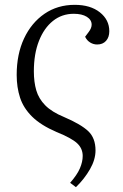

<svg xmlns="http://www.w3.org/2000/svg" viewBox="-20 -541 507 794"><path d="M294 233 270 215Q299 182 310.5 155Q322 128 322 104Q322 73 299 51.5Q276 30 214 5Q149 -23 113 -58.5Q77 -94 63 -137Q49 -180 49 -231Q49 -317 79.5 -382Q110 -447 164 -484Q218 -521 289 -521Q354 -521 393 -490Q432 -459 432 -412Q432 -387 418.5 -372Q405 -357 382 -357Q366 -357 352.5 -365.5Q339 -374 332 -389L347 -409Q359 -425 359 -439Q359 -459 339 -471.5Q319 -484 285 -484Q236 -484 199 -454.5Q162 -425 141 -371.5Q120 -318 120 -246Q120 -202 130 -167.5Q140 -133 167 -105.5Q194 -78 245 -57Q315 -27 345 1.5Q375 30 375 81Q375 119 352 159Q329 199 294 233Z"/></svg>

Font: Literata 36pt Light
Style: Italic
Weight: 300
Italic angle: -2°
Designer: Latin by Veronika Burian and Jose Scaglione. Greek by Irene Vlachou. Cyrillic by Vera Evstafieva
Foundry: TypeTogether
Version: Version 3.002